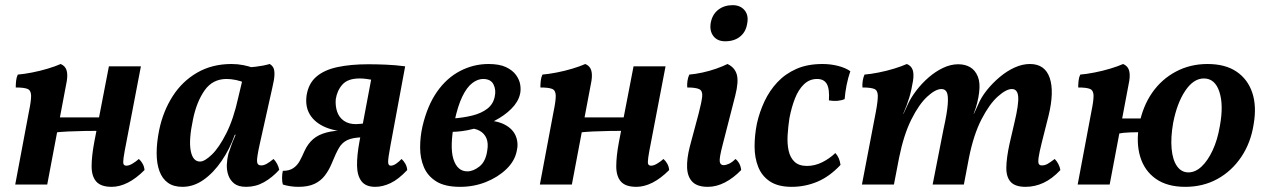

<svg xmlns="http://www.w3.org/2000/svg" viewBox="-20 -715 4908 744"><path d="M413 9Q371 9 353 -11.5Q335 -32 335 -70.5Q335 -109 345 -163L402 -458H526L471 -171Q462 -126 459 -105Q456 -84 459 -78.5Q462 -73 470 -73Q480 -73 493.5 -81Q507 -89 518 -99Q527 -91 533 -80Q539 -69 540 -56Q507 -23 475 -7Q443 9 413 9ZM39 0 92 -282Q101 -325 100.5 -345Q100 -365 86.5 -370.5Q73 -376 41 -376Q41 -389 42.5 -402.5Q44 -416 49 -426Q73 -428 104 -434Q135 -440 165 -449Q195 -458 215 -467Q232 -460 237.5 -444Q243 -428 239 -402L163 0ZM188 -201 198 -260H373L365 -208Q340 -208 307.5 -207.5Q275 -207 243.5 -205.5Q212 -204 188 -201Z M1025 -467Q1034 -462 1039 -453Q1044 -444 1043.5 -425.5Q1043 -407 1035 -374L987 -159Q975 -105 976 -89.5Q977 -74 992 -74Q1002 -74 1013 -80Q1024 -86 1040 -99Q1048 -91 1054 -79.5Q1060 -68 1062 -57Q1035 -27 1003 -9Q971 9 934 9Q904 9 888 -3.5Q872 -16 865 -35.5Q858 -55 859 -77.5Q860 -100 865 -119Q869 -130 874 -145Q879 -160 885.5 -175Q892 -190 897 -202L931 -360L908 -454Q941 -453 971 -456.5Q1001 -460 1025 -467ZM961 -452 927 -394Q914 -401 894.5 -405Q875 -409 858 -409Q804 -409 773 -365Q742 -321 728 -253Q711 -173 719 -131Q727 -89 755 -89Q773 -89 801 -116Q829 -143 857 -198.5Q885 -254 903 -336L922 -416L963 -409L912 -193H890Q870 -137 838.5 -91Q807 -45 768.5 -18Q730 9 687 9Q653 9 631 -6.5Q609 -22 598 -51.5Q587 -81 587 -122Q587 -163 597 -212Q612 -284 649 -342Q686 -400 744 -433.5Q802 -467 877 -467Q901 -467 923.5 -462.5Q946 -458 961 -452Z M1434 9Q1397 9 1380.5 -13Q1364 -35 1363.5 -74Q1363 -113 1373 -167L1423 -432L1426 -405Q1415 -407 1401 -409Q1387 -411 1374 -411Q1328 -411 1307 -387.5Q1286 -364 1281 -330Q1279 -304 1286.5 -282Q1294 -260 1312.5 -247Q1331 -234 1359 -234Q1366 -234 1375.5 -235Q1385 -236 1394 -237L1387 -205H1335Q1281 -205 1241 -222Q1201 -239 1181.5 -270Q1162 -301 1168 -345Q1175 -391 1205.5 -417.5Q1236 -444 1287.5 -455Q1339 -466 1407 -466Q1438 -466 1475 -464.5Q1512 -463 1550 -458L1493 -151Q1484 -103 1484 -88Q1484 -73 1494 -73Q1504 -73 1515.5 -81Q1527 -89 1536 -99Q1545 -91 1551 -80Q1557 -69 1558 -56Q1524 -20 1493.5 -5.5Q1463 9 1434 9ZM1136 9Q1120 9 1104 6.5Q1088 4 1076 0Q1073 -10 1073 -25.5Q1073 -41 1076 -53Q1101 -53 1116.5 -63.5Q1132 -74 1141.5 -91.5Q1151 -109 1160 -130Q1173 -158 1193 -175.5Q1213 -193 1245 -201.5Q1277 -210 1324 -210H1389L1385 -183Q1346 -182 1325.5 -172Q1305 -162 1293 -141Q1281 -120 1266 -83Q1255 -56 1239 -35Q1223 -14 1198.5 -2.5Q1174 9 1136 9Z M1763 9Q1704 9 1670.5 -12Q1637 -33 1622.5 -67.5Q1608 -102 1608 -143.5Q1608 -185 1617 -225Q1636 -306 1673.5 -359.5Q1711 -413 1763 -440Q1815 -467 1873 -467Q1915 -467 1940.5 -455Q1966 -443 1979.5 -424.5Q1993 -406 1996 -386Q1999 -366 1995 -350Q1988 -320 1961.5 -293.5Q1935 -267 1896.5 -247Q1858 -227 1814 -215.5Q1770 -204 1727 -204L1737 -256Q1777 -259 1811 -267.5Q1845 -276 1868 -293.5Q1891 -311 1897 -340Q1903 -366 1892.5 -387.5Q1882 -409 1852 -409Q1831 -409 1810 -393Q1789 -377 1771.5 -341Q1754 -305 1741 -244Q1722 -146 1737 -98.5Q1752 -51 1791 -51Q1814 -51 1838 -70Q1862 -89 1868 -131Q1873 -160 1865 -179Q1857 -198 1839 -208Q1821 -218 1796 -218L1848 -249Q1904 -249 1936 -232Q1968 -215 1979 -187Q1990 -159 1982 -128Q1974 -90 1941.5 -59Q1909 -28 1862.5 -9.5Q1816 9 1763 9Z M2446 9Q2404 9 2386 -11.5Q2368 -32 2368 -70.5Q2368 -109 2378 -163L2435 -458H2559L2504 -171Q2495 -126 2492 -105Q2489 -84 2492 -78.5Q2495 -73 2503 -73Q2513 -73 2526.5 -81Q2540 -89 2551 -99Q2560 -91 2566 -80Q2572 -69 2573 -56Q2540 -23 2508 -7Q2476 9 2446 9ZM2072 0 2125 -282Q2134 -325 2133.5 -345Q2133 -365 2119.5 -370.5Q2106 -376 2074 -376Q2074 -389 2075.5 -402.5Q2077 -416 2082 -426Q2106 -428 2137 -434Q2168 -440 2198 -449Q2228 -458 2248 -467Q2265 -460 2270.5 -444Q2276 -428 2272 -402L2196 0ZM2221 -201 2231 -260H2406L2398 -208Q2373 -208 2340.5 -207.5Q2308 -207 2276.5 -205.5Q2245 -204 2221 -201Z M2723 9Q2682 9 2663 -10.5Q2644 -30 2642.5 -65Q2641 -100 2653 -147L2687 -274Q2699 -320 2701 -341.5Q2703 -363 2689.5 -369.5Q2676 -376 2643 -376Q2642 -389 2644 -402Q2646 -415 2651 -426Q2675 -428 2702.5 -434Q2730 -440 2755.5 -449Q2781 -458 2799 -467Q2827 -454 2835 -426.5Q2843 -399 2829 -344L2780 -153Q2767 -103 2769 -89Q2771 -75 2784 -75Q2793 -75 2805 -80.5Q2817 -86 2830 -99Q2839 -92 2845 -80.5Q2851 -69 2852 -56Q2822 -25 2789 -8Q2756 9 2723 9ZM2790 -555Q2760 -555 2744.5 -575Q2729 -595 2734 -626Q2740 -659 2763 -677Q2786 -695 2819 -695Q2849 -695 2865.5 -675Q2882 -655 2875 -622Q2870 -591 2847.5 -573Q2825 -555 2790 -555Z M3048 9Q2995 9 2963.5 -12Q2932 -33 2918 -68.5Q2904 -104 2904 -147.5Q2904 -191 2913 -236Q2923 -281 2942.5 -322.5Q2962 -364 2992.5 -396.5Q3023 -429 3066 -448Q3109 -467 3167 -467Q3199 -467 3228 -459.5Q3257 -452 3275 -439Q3266 -413 3260.5 -385Q3255 -357 3253 -331Q3227 -320 3192 -326Q3195 -370 3184 -389.5Q3173 -409 3146 -409Q3117 -409 3095.5 -388.5Q3074 -368 3060.5 -333.5Q3047 -299 3039 -257Q3034 -224 3032 -191Q3030 -158 3036 -131Q3042 -104 3059 -88Q3076 -72 3107 -72Q3137 -72 3165.5 -86Q3194 -100 3217 -122Q3226 -112 3230.5 -101Q3235 -90 3237 -76Q3195 -31 3147.5 -11Q3100 9 3048 9Z M3954 9Q3914 9 3896.5 -10Q3879 -29 3879.5 -66Q3880 -103 3892 -158L3911 -240Q3928 -311 3925.5 -340.5Q3923 -370 3901 -370Q3879 -370 3846.5 -341Q3814 -312 3783.5 -253Q3753 -194 3735 -105L3715 0H3594L3636 -214Q3650 -277 3652.5 -310.5Q3655 -344 3649 -357Q3643 -370 3628 -370Q3605 -370 3573 -340.5Q3541 -311 3511.5 -252Q3482 -193 3464 -104L3444 0H3320L3374 -282Q3382 -325 3381.5 -345Q3381 -365 3367.5 -370.5Q3354 -376 3322 -376Q3321 -388 3323 -401.5Q3325 -415 3330 -426Q3354 -428 3384.5 -434Q3415 -440 3444.5 -449Q3474 -458 3494 -467Q3511 -460 3516.5 -444.5Q3522 -429 3518 -402Q3512 -365 3503 -335.5Q3494 -306 3480 -274H3481L3498 -311Q3510 -337 3531 -364.5Q3552 -392 3578.5 -415Q3605 -438 3634.5 -452Q3664 -466 3693 -466Q3720 -466 3739.5 -454.5Q3759 -443 3769 -418.5Q3779 -394 3774 -356Q3772 -339 3767 -318Q3762 -297 3753 -274H3754L3770 -309Q3782 -338 3804 -365.5Q3826 -393 3854 -416.5Q3882 -440 3912 -453.5Q3942 -467 3971 -467Q4029 -467 4047.5 -413.5Q4066 -360 4043 -266L4017 -163Q4007 -123 4004.5 -104Q4002 -85 4005.5 -79.5Q4009 -74 4017 -74Q4029 -74 4039.5 -80Q4050 -86 4067 -99Q4075 -91 4081 -79.5Q4087 -68 4089 -56Q4057 -22 4023.5 -6.5Q3990 9 3954 9Z M4156 0 4209 -282Q4218 -325 4217.5 -345Q4217 -365 4203.5 -370.5Q4190 -376 4158 -376Q4158 -389 4159.5 -402.5Q4161 -416 4166 -426Q4190 -428 4221 -434Q4252 -440 4282 -449Q4312 -458 4332 -467Q4349 -460 4354.5 -444Q4360 -428 4356 -402L4280 0ZM4312 -197 4322 -256H4417L4408 -203Q4388 -203 4359.5 -202Q4331 -201 4312 -197ZM4573 9Q4503 9 4459 -22Q4415 -53 4398.5 -107Q4382 -161 4394 -230Q4408 -303 4444.5 -355.5Q4481 -408 4536.5 -437.5Q4592 -467 4659 -467Q4728 -467 4771.5 -437.5Q4815 -408 4832.5 -356Q4850 -304 4838 -234Q4827 -162 4790 -107Q4753 -52 4697.5 -21.5Q4642 9 4573 9ZM4585 -47Q4612 -47 4636 -69.5Q4660 -92 4679 -132.5Q4698 -173 4707 -227Q4722 -308 4705 -359.5Q4688 -411 4645 -411Q4605 -411 4573 -363.5Q4541 -316 4526 -239Q4516 -182 4520 -138.5Q4524 -95 4541 -71Q4558 -47 4585 -47Z"/></svg>

Font: Vollkorn SemiBold
Style: Italic
Weight: 600
Italic angle: -11°
Designer: Friedrich Althausen
Foundry: Friedrich Althausen
Version: Version 5.000